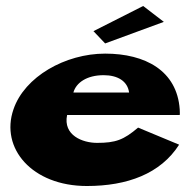

<svg xmlns="http://www.w3.org/2000/svg" viewBox="-20 -604 643 641"><path d="M292 -500 331 -459 527 -531 458 -584ZM580 -220C581 -224 580 -233 580 -239C571 -368 465 -425 331 -425C198 -425 62 -348 25 -239C-20 -109 87 17 270 17C405 17 516 -24 578 -121L441 -178C393 -137 366 -127 304 -127C256 -127 190 -152 204 -220ZM225 -295C234 -328 270 -353 326 -353C373 -353 406 -333 411 -295Z"/></svg>

Font: Hussar Milosc
Style: Bold
Weight: 700
Foundry: Cannot Into Space Fonts
Version: Version 1.02